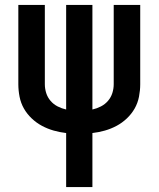

<svg xmlns="http://www.w3.org/2000/svg" viewBox="-20 -540 640 775"><path d="M247 215V-3Q221 -6 196.5 -13Q172 -20 149.5 -32Q127 -44 108 -62Q89 -80 76.5 -102Q64 -124 59 -149.5Q54 -175 54 -200V-520H161V-200Q161 -182 166.5 -164.5Q172 -147 184 -133Q196 -119 212.5 -110.5Q229 -102 247 -98V-520H353V-98Q371 -102 387.5 -110.5Q404 -119 416 -133Q428 -147 433.5 -164.5Q439 -182 439 -200V-520H546V-200Q546 -175 541 -149.5Q536 -124 523.5 -102Q511 -80 492 -62Q473 -44 450.5 -32Q428 -20 403.5 -13Q379 -6 353 -3V215Z"/></svg>

Font: Zed Mono Semibold Extended
Style: Regular
Weight: 600
Width: 7
Monospace: yes
Designer: Belleve Invis
Foundry: Belleve Invis
Version: Version 1.0.0; ttfautohint (v1.8.4)